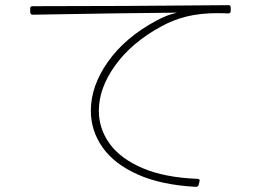

<svg xmlns="http://www.w3.org/2000/svg" viewBox="-20 -729 1040 744"><path d="M739 -5Q605 -12 513.5 -53Q422 -94 377 -158.5Q332 -223 332 -300Q332 -396 398.5 -490Q465 -584 586 -649Q618 -666 641 -673L666 -680L412 -677L106 -672Q99 -672 97 -681V-696Q97 -705 106 -705Q453 -705 865 -709Q874 -709 874 -700V-686Q874 -677 864 -677Q849 -678 820 -678Q758 -678 705 -665.5Q652 -653 602 -625Q489 -563 426 -475Q363 -387 363 -300Q363 -230 405 -172Q447 -114 532.5 -77.5Q618 -41 745 -36Q750 -36 752.5 -33.5Q755 -31 753 -26L750 -13Q748 -5 739 -5Z"/></svg>

Font: LINE Seed JP_TTF Thin
Style: Regular
Weight: 250
Designer: LY Corporation & Fontrix & Fontworks
Version: Version 1.008